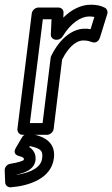

<svg xmlns="http://www.w3.org/2000/svg" viewBox="-22 -548 477 816"><path d="M105 -25 160 -466H197L194 -402C193 -389 204 -379 217 -379H220C230 -379 239 -385 244 -393C280 -452 323 -478 357 -478C366 -478 374 -477 379 -476L363 -424C353 -426 348 -426 338 -426C289 -426 234 -389 195 -309C194 -306 193 -302 193 -300L159 -25ZM52 0C51 11 59 25 74 25H178C189 25 204 15 206 0L242 -295C275 -360 310 -376 331 -376C347 -376 355 -374 369 -369C390 -362 400 -379 403 -389L434 -489C437 -499 433 -510 424 -515C407 -524 389 -528 364 -528C323 -528 282 -508 247 -473L248 -493C249 -506 239 -516 226 -516H141C130 -516 115 -506 113 -491ZM105 73C155 83 161 96 157 125C153 161 114 185 49 195V194C81 187 124 174 129 132C132 106 118 86 102 77ZM100 20C90 19 78 25 72 35L45 81C31 105 51 113 58 115C81 121 80 125 79 132C76 135 57 143 22 148C7 150 -3 164 -2 177L0 227C0 239 11 249 24 248C101 242 196 211 207 125C215 62 174 30 100 20Z"/></svg>

Font: Falling Sky
Style: CondOuObl
Weight: 400
Designer: Paul D. Hunt
Foundry: Adobe Systems Incorporated
Version: Version 1.02